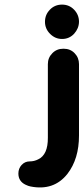

<svg xmlns="http://www.w3.org/2000/svg" viewBox="-20 -638 368 846"><path d="M328.1 -41Q328.1 62.5 276.9 128.4Q216.8 204.1 114.3 183.6Q105.5 182.1 92.3 175.8Q61 160.6 61 126.5Q61 104.5 75.2 88.9Q89.8 73.2 110.4 73.2Q130.9 73.2 148.4 64Q191.4 43.9 190.9 -31.2V-355.5Q190.9 -383.8 210.9 -403.8Q230 -423.3 258.8 -423.3H260.7Q289.6 -423.3 308.6 -403.8Q328.1 -383.8 328.1 -355.5ZM306.6 -489.3Q285.2 -466.3 253.4 -466.3Q223.1 -466.3 200.7 -488.8Q178.2 -511.2 178.2 -542Q178.2 -573.2 199.7 -595.2Q221.2 -617.7 253.4 -617.7Q285.2 -617.7 306.6 -595.2Q328.1 -572.8 328.1 -542Q327.6 -512.7 306.6 -489.3Z"/></svg>

Font: Dyuthi
Style: Regular
Weight: 400
Designer: Hiran Venugopalan, Hussain K H and Suresh P for Sawthanthra Malayalam Computing (SMC)
Version: Version 3.0.0+20221109